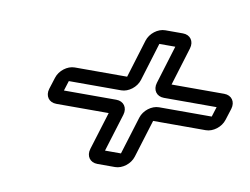

<svg xmlns="http://www.w3.org/2000/svg" viewBox="-61 -671 864 664"><g transform="rotate(10 371.5 -339.0)"><path d="M505 -356H690L679 -321H494C468 -321 441 -300 433 -274L392 -141H336L377 -274C385 -300 370 -321 344 -321H160L171 -356H355C381 -356 408 -377 416 -403L457 -537H513L472 -403C464 -377 479 -356 505 -356ZM122 -359 109 -318C101 -292 116 -271 142 -271H326L285 -138C277 -112 292 -91 318 -91H380C406 -91 433 -112 441 -138L482 -271H667C693 -271 720 -292 728 -318L741 -359C749 -385 734 -406 708 -406H523L564 -540C572 -566 557 -587 531 -587H469C443 -587 416 -566 408 -540L367 -406H183C157 -406 130 -385 122 -359Z"/></g></svg>

Font: DIN Rundschrift
Style: BreitKontKu
Weight: 400
Width: 7
Version: Version 1.027